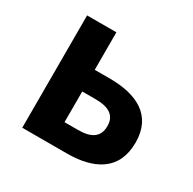

<svg xmlns="http://www.w3.org/2000/svg" viewBox="-129 -694 835 829"><g transform="rotate(30 289.0 -280.0)"><path d="M79 0H300C435 0 535 -50 535 -189C535 -324 435 -373 300 -373H225V-560H79ZM225 -112V-265H292C361 -265 394 -240 394 -190C394 -137 361 -112 292 -112Z"/></g></svg>

Font: Source Han Sans SC Bold
Style: Regular
Weight: 700
Designer: Ryoko NISHIZUKA (kana & ideographs); Paul D. Hunt (Latin, Greek & Cyrillic); Wenlong ZHANG (bopomofo); Sandoll Communica
Foundry: Adobe Systems Incorporated
Version: Version 1.001;PS 1.001;hotconv 1.0.78;makeotf.lib2.5.61930